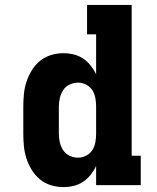

<svg xmlns="http://www.w3.org/2000/svg" viewBox="-20 -755 640 783"><path d="M238 8Q213 8 188 0.5Q163 -7 143 -23.5Q123 -40 109.5 -62Q96 -84 88 -108.5Q80 -133 77.5 -158.5Q75 -184 75 -210V-320Q75 -346 77.5 -371.5Q80 -397 88 -421.5Q96 -446 109.5 -468Q123 -490 143 -506.5Q163 -523 188 -530.5Q213 -538 238 -538Q260 -538 280.5 -533Q301 -528 318.5 -516.5Q336 -505 349.5 -488Q363 -471 372 -452V-615H335V-735H517V-120H554V0H372V-78Q363 -59 349.5 -42Q336 -25 318.5 -13.5Q301 -2 280.5 3Q260 8 238 8ZM299 -112Q316 -112 332 -120.5Q348 -129 357 -143.5Q366 -158 369 -175.5Q372 -193 372 -210V-320Q372 -337 369 -354.5Q366 -372 357 -386.5Q348 -401 332 -409.5Q316 -418 299 -418Q281 -418 264.5 -410.5Q248 -403 238 -388Q228 -373 224 -355.5Q220 -338 220 -320V-210Q220 -192 224 -174.5Q228 -157 238 -142Q248 -127 264.5 -119.5Q281 -112 299 -112Z"/></svg>

Font: Iosevka Slab Heavy Extended
Style: Regular
Weight: 900
Width: 7
Monospace: yes
Designer: Belleve Invis
Foundry: Belleve Invis
Version: Version 11.1.0; ttfautohint (v1.8.3)